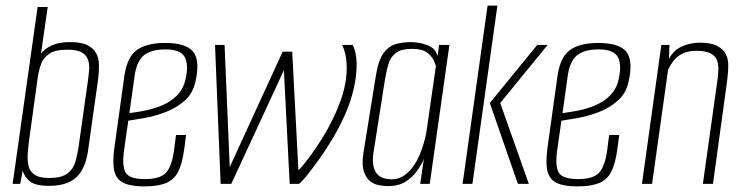

<svg xmlns="http://www.w3.org/2000/svg" viewBox="-20 -655 2646 684"><path d="M154 7Q106 7 86.5 -9Q67 -25 61 -47L52 0H25L114 -630H150L126 -464Q139 -481 164 -493Q189 -505 230 -505Q270 -505 291.5 -494Q313 -483 322.5 -465.5Q332 -448 332.5 -425Q333 -402 330 -376L295 -128Q292 -101 284 -76.5Q276 -52 261.5 -33.5Q247 -15 221 -4Q195 7 154 7ZM154 -21Q200 -21 221 -37.5Q242 -54 249 -80Q256 -106 260 -132L293 -366Q296 -386 297.5 -406Q299 -426 293.5 -442.5Q288 -459 271 -468.5Q254 -478 219 -478Q178 -478 156.5 -464Q135 -450 127 -428.5Q119 -407 115 -383L84 -158Q81 -136 79 -111.5Q77 -87 81 -66.5Q85 -46 102 -33.5Q119 -21 154 -21Z M494 9Q448 9 422 -2.5Q396 -14 388 -43Q380 -72 387 -125L423 -384Q433 -453 468.5 -477.5Q504 -502 568 -502Q642 -502 667.5 -471.5Q693 -441 677 -367Q668 -323 638 -296.5Q608 -270 569.5 -255.5Q531 -241 494.5 -234.5Q458 -228 437 -225L422 -120Q414 -62 428 -39.5Q442 -17 496 -17Q550 -17 571 -39.5Q592 -62 600 -119L607 -174H643L636 -122Q629 -70 614 -42Q599 -14 570.5 -2.5Q542 9 494 9ZM441 -252Q465 -255 496 -261Q527 -267 557 -279.5Q587 -292 609.5 -314Q632 -336 640 -369Q653 -421 639 -450Q625 -479 570 -479Q517 -479 491.5 -457Q466 -435 459 -381Z M1012 0 988 -471H1021L1043 -49Q1048 -52 1065 -73Q1082 -94 1104.5 -126.5Q1127 -159 1148 -197Q1169 -235 1184 -272Q1203 -318 1210 -357.5Q1217 -397 1214.5 -432Q1212 -467 1199 -495H1236Q1250 -470 1250.5 -428.5Q1251 -387 1240.5 -340.5Q1230 -294 1211 -251Q1193 -209 1168 -166.5Q1143 -124 1117.5 -88.5Q1092 -53 1072.5 -29Q1053 -5 1045 0ZM766 0 746 -495H780L801 0ZM771 0 987 -471 1009 -443 804 0Z M1362 8Q1351 8 1333.5 5.5Q1316 3 1300.5 -8Q1285 -19 1276.5 -43.5Q1268 -68 1275 -112L1319 -385Q1328 -441 1346.5 -466Q1365 -491 1390.5 -498Q1416 -505 1443 -505Q1474 -505 1503 -494Q1532 -483 1539 -455L1544 -495H1581L1511 0H1477L1490 -89Q1482 -69 1466 -46.5Q1450 -24 1425 -8Q1400 8 1362 8ZM1374 -16Q1401 -16 1421.5 -31Q1442 -46 1456.5 -68.5Q1471 -91 1480 -116Q1489 -141 1494 -161Q1499 -181 1500 -191L1533 -420Q1531 -427 1524.5 -441Q1518 -455 1501 -468Q1484 -481 1447 -481Q1410 -481 1391 -467Q1372 -453 1364.5 -429Q1357 -405 1352 -375L1310 -108Q1306 -76 1312 -57Q1318 -38 1329.5 -29.5Q1341 -21 1353.5 -18.5Q1366 -16 1374 -16Z M1628 0 1717 -635H1752L1663 0ZM1825 0 1725 -288 1894 -495H1931L1762 -288L1864 0Z M2037 9Q1991 9 1965 -2.5Q1939 -14 1931 -43Q1923 -72 1930 -125L1966 -384Q1976 -453 2011.5 -477.5Q2047 -502 2111 -502Q2185 -502 2210.5 -471.5Q2236 -441 2220 -367Q2211 -323 2181 -296.5Q2151 -270 2112.5 -255.5Q2074 -241 2037.5 -234.5Q2001 -228 1980 -225L1965 -120Q1957 -62 1971 -39.5Q1985 -17 2039 -17Q2093 -17 2114 -39.5Q2135 -62 2143 -119L2150 -174H2186L2179 -122Q2172 -70 2157 -42Q2142 -14 2113.5 -2.5Q2085 9 2037 9ZM1984 -252Q2008 -255 2039 -261Q2070 -267 2100 -279.5Q2130 -292 2152.5 -314Q2175 -336 2183 -369Q2196 -421 2182 -450Q2168 -479 2113 -479Q2060 -479 2034.5 -457Q2009 -435 2002 -381Z M2267 0 2336 -495H2365L2363 -445Q2380 -477 2410.5 -490Q2441 -503 2472 -503Q2513 -503 2535 -491.5Q2557 -480 2566 -461.5Q2575 -443 2574.5 -420Q2574 -397 2571 -372L2520 0H2484L2535 -363Q2538 -383 2539 -403Q2540 -423 2535 -438.5Q2530 -454 2513 -464Q2496 -474 2461 -474Q2429 -474 2408.5 -462.5Q2388 -451 2377 -435.5Q2366 -420 2360 -406L2303 0Z"/></svg>

Font: Alumni Sans Thin ExtraLight
Style: Italic
Weight: 250
Italic angle: -8°
Version: Version 1.016